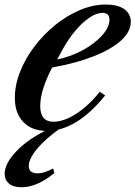

<svg xmlns="http://www.w3.org/2000/svg" viewBox="-47 -554 584 828"><path d="M154.5 10.5Q90.5 10.5 53.8 -27.5Q17 -65.5 17 -131.5Q17 -188 39.8 -245.2Q62.5 -302.5 102 -354.2Q141.5 -406 192 -446.8Q242.5 -487.5 298.5 -511Q354.5 -534.5 409.5 -534.5Q460 -534.5 488.5 -514.8Q517 -495 517 -459.5Q517 -418 475.8 -380Q434.5 -342 358.2 -311.8Q282 -281.5 178 -263Q126.5 -164.5 126.5 -96.5Q126.5 -29 183.5 -29Q228 -29 281.2 -63.2Q334.5 -97.5 383.5 -158L406.5 -142.5Q283 10.5 154.5 10.5ZM199.5 -297.5Q258 -309.5 309.5 -337.5Q361 -365.5 393 -401Q425 -436.5 425 -469.5Q425 -498.5 395 -498.5Q369.5 -498.5 339.2 -478.2Q309 -458 279.2 -423Q249.5 -388 224.5 -343.5ZM45.5 253.5Q10.5 253.5 -8.2 237.8Q-27 222 -27 195.5Q-27 151.5 24 97.8Q75 44 168 0H212Q149.5 44 113.2 87.5Q77 131 77 162Q77 193.5 116 193.5Q129.5 193.5 144.2 189Q159 184.5 182 172.5L187.5 192Q113.5 253.5 45.5 253.5Z"/></svg>

Font: Libre Caslon Text Medium Italic
Style: Regular
Weight: 500
Italic angle: -22.583°
Designer: Pablo Impallari, Rodrigo Fuenzalida, Katja Schimmel
Foundry: Pablo Impallari, Rodrigo Fuenzalida
Version: Version 2.000